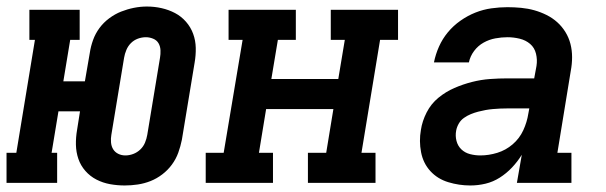

<svg xmlns="http://www.w3.org/2000/svg" viewBox="-37 -560 1857 588"><path d="M345 8Q322 8 300 4Q278 0 258.5 -10Q239 -20 224.5 -36.5Q210 -53 203 -73.5Q196 -94 195.5 -116.5Q195 -139 199 -162L208 -219H142L121 -92H138V0H-17V-92H13L70 -438H53V-530H207V-438H178L157 -311H223L238 -398Q241 -418 248 -437.5Q255 -457 267.5 -474Q280 -491 297.5 -504Q315 -517 334 -524.5Q353 -532 373 -536Q393 -540 413 -540Q436 -540 458 -535Q480 -530 499 -520Q518 -510 532.5 -493.5Q547 -477 554.5 -456.5Q562 -436 562.5 -413.5Q563 -391 559 -368L520 -132Q516 -112 509 -92.5Q502 -73 489.5 -56Q477 -39 460 -26Q443 -13 424 -5.5Q405 2 385 5Q365 8 345 8ZM347 -84Q359 -84 371 -88.5Q383 -93 392.5 -102Q402 -111 407 -123Q412 -135 414 -147L453 -383Q455 -394 454.5 -406Q454 -418 448.5 -427.5Q443 -437 432 -441.5Q421 -446 410 -446Q397 -446 385 -441.5Q373 -437 364 -428Q355 -419 350 -407Q345 -395 343 -383L304 -147Q302 -136 303 -124Q304 -112 309.5 -103Q315 -94 325 -89Q335 -84 347 -84Z M593 0V-92H648L706 -438H663V-530H869V-438H814L794 -318H999L1019 -438H976V-530H1182V-438H1127L1070 -92H1113V0H906V-92H962L984 -226H778L756 -92H799V0Z M1403 8Q1369 8 1336 -2Q1303 -12 1281 -36Q1259 -60 1252.5 -94Q1246 -128 1252 -162Q1256 -189 1269.5 -215.5Q1283 -242 1305.5 -260.5Q1328 -279 1354.5 -290.5Q1381 -302 1408.5 -309Q1436 -316 1463.5 -318Q1491 -320 1518 -320H1599L1606 -358Q1609 -377 1604.5 -395.5Q1600 -414 1586.5 -425.5Q1573 -437 1554.5 -441.5Q1536 -446 1517 -446Q1499 -446 1480 -442.5Q1461 -439 1444 -429.5Q1427 -420 1415 -404Q1403 -388 1399 -369H1292Q1297 -394 1307.5 -417.5Q1318 -441 1334.5 -461Q1351 -481 1373 -496.5Q1395 -512 1419 -521.5Q1443 -531 1468 -534.5Q1493 -538 1517 -538Q1538 -538 1559 -536Q1580 -534 1599.5 -528.5Q1619 -523 1637 -514Q1655 -505 1669.5 -492Q1684 -479 1694.5 -462Q1705 -445 1710 -425.5Q1715 -406 1715 -385Q1715 -364 1711 -343L1670 -92H1713V0H1546L1561 -86Q1548 -65 1531 -47Q1514 -29 1493.5 -16Q1473 -3 1450 2.5Q1427 8 1404 8Q1404 8 1404 8Q1404 8 1403 8ZM1434 -84Q1460 -84 1486 -92Q1512 -100 1533 -118Q1554 -136 1565.5 -161Q1577 -186 1581 -212L1584 -228H1518Q1506 -228 1495 -227.5Q1484 -227 1472.5 -226Q1461 -225 1450 -223Q1439 -221 1427.5 -218Q1416 -215 1405 -210.5Q1394 -206 1384 -199Q1374 -192 1368 -181.5Q1362 -171 1360 -160Q1357 -144 1361 -128.5Q1365 -113 1376 -102.5Q1387 -92 1402.5 -88Q1418 -84 1434 -84Z"/></svg>

Font: Iosevka Curly Slab SmBdExObl
Style: Regular
Weight: 600
Width: 7
Italic angle: -9°
Monospace: yes
Designer: Belleve Invis
Foundry: Belleve Invis
Version: Version 11.1.0; ttfautohint (v1.8.3)